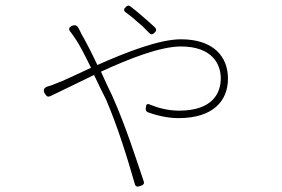

<svg xmlns="http://www.w3.org/2000/svg" viewBox="-20 -619 1020 694"><path d="M494 -561C478 -575 463 -587 451 -596C445 -601 441 -599 435 -594C427 -587 426 -580 435 -574C450 -563 465 -551 479 -538C494 -526 507 -513 518 -501C525 -493 531 -493 539 -501C546 -508 546 -514 539 -521C525 -534 509 -548 494 -561ZM365 -316 345 -360C447 -407 559 -451 634 -451C749 -451 778 -385 778 -336C778 -282 748 -219 627 -219C586 -219 548 -230 522 -241C511 -246 508 -241 507 -229C506 -221 508 -216 515 -213C542 -203 584 -192 625 -192C750 -192 804 -254 804 -335C804 -415 751 -477 634 -477C555 -477 433 -429 332 -384C311 -429 289 -471 274 -497C271 -504 267 -511 264 -517C259 -527 252 -530 241 -526C227 -520 227 -512 237 -501C244 -492 250 -482 255 -475C268 -456 287 -419 309 -374C254 -349 208 -326 182 -317C174 -314 166 -310 157 -308C141 -304 133 -295 142 -281C148 -271 152 -267 163 -272C202 -290 259 -319 320 -348L341 -304L363 -260C408 -155 442 -42 467 45C470 57 477 57 488 53C498 49 503 46 499 35C471 -48 433 -167 386 -272Z"/></svg>

Font: GenSenRounded2 TW EL
Style: Regular
Weight: 250
Version: Version 2.100;PS 2.1;hotconv 16.6.51;makeotf.lib2.5.65220 DE